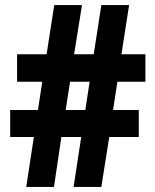

<svg xmlns="http://www.w3.org/2000/svg" viewBox="-20 -734 607 754"><path d="M441 -413H551V-521H457L487 -714H378L348 -521H271L302 -714H193L163 -521H47V-413H146L129 -302H20V-196H113L83 0H192L221 -196H299L269 0H378L409 -196H525V-302H424ZM238 -302 255 -413H332L315 -302Z"/></svg>

Font: Noto Sans Thai Looped Condensed ExtraBold
Style: Regular
Weight: 800
Width: 3
Designer: Sasikarn Vongin, Ben Mitchell
Foundry: The Fontpad Ltd
Version: Version 1.001